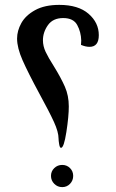

<svg xmlns="http://www.w3.org/2000/svg" viewBox="-20 -755 475 787"><path d="M220 -187Q220 -214 201 -255.5Q182 -297 142 -370Q95 -457 72.5 -508Q50 -559 50 -597Q50 -629 67.5 -660.5Q85 -692 124 -713.5Q163 -735 223 -735Q301 -735 343 -698.5Q385 -662 385 -611Q385 -563 347 -563Q331 -563 312 -571L313 -589Q312 -624 296.5 -652.5Q281 -681 239 -681Q197 -681 176.5 -652Q156 -623 156 -590Q156 -566 167 -542.5Q178 -519 201 -483Q230 -436 246 -399.5Q262 -363 262 -319Q262 -278 252 -213.5Q242 -149 230 -149Q225 -149 222.5 -164Q220 -179 220 -187ZM189 -34Q189 -53 202.5 -66Q216 -79 235 -79Q254 -79 267 -66Q280 -53 280 -34Q280 -15 267 -1.5Q254 12 235 12Q216 12 202.5 -1.5Q189 -15 189 -34Z"/></svg>

Font: El Messiri
Style: Regular
Weight: 400
Designer: Mohamed Gaber
Foundry: Kief Type Foundry
Version: Version 2.006